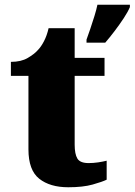

<svg xmlns="http://www.w3.org/2000/svg" viewBox="-20 -780 568 810"><path d="M268 10Q191 10 145.5 -26Q100 -62 100 -150V-460H26V-519Q69 -519 97 -535.5Q125 -552 139 -568Q153 -582 165.5 -606Q178 -630 185 -661H295V-536H421V-460H295V-170Q295 -130 306.5 -111Q318 -92 354 -92Q374 -92 394 -95Q414 -98 430 -102V-22Q412 -13 371 -1.5Q330 10 268 10ZM345 -613Q352 -632 361 -658.5Q370 -685 378.5 -712.5Q387 -740 391 -760H528V-750Q519 -729 501.5 -702.5Q484 -676 463.5 -649Q443 -622 424 -600H345Z"/></svg>

Font: Noto Serif Tamil Black
Style: Regular
Weight: 900
Designer: Indian Type Foundry, Tom Grace, and the Monotype Design Team
Foundry: Monotype Imaging Inc.
Version: Version 2.004; ttfautohint (v1.8.4.7-5d5b)